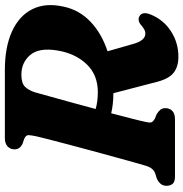

<svg xmlns="http://www.w3.org/2000/svg" viewBox="-2 -738 754 790"><g transform="rotate(-90 375.0 -343.0)"><path d="M710.5 -100.5Q689 -47.5 641.8 -16.8Q594.5 14 536.5 14Q495.5 14 470.8 -5.5Q446 -25 433.5 -73L386.5 -253.5Q341.5 -253.5 304 -262.5Q292 -216 282.2 -178.5Q272.5 -141 268.5 -121.5Q263.5 -100.5 268 -94.2Q272.5 -88 281.5 -83L300 -75.5Q311.5 -68.5 318.2 -60.5Q325 -52.5 325 -39.5Q325 -21.5 313.5 -10.8Q302 0 279 0H45Q21.5 0 13.5 -9.8Q5.5 -19.5 5.5 -34.5Q5.5 -50 14.5 -60Q23.5 -70 36 -75L56.5 -81.5Q78 -88.5 87.5 -118.5Q92 -133 101.5 -167Q111 -201 123.5 -246.5Q136 -292 149.5 -341.8Q163 -391.5 175.2 -437.8Q187.5 -484 196.5 -519.2Q205.5 -554.5 209 -570Q214 -593.5 214 -603.5Q214 -613.5 198.5 -620.5L179 -627Q155.5 -638 155.5 -660Q155.5 -677.5 167.5 -688.8Q179.5 -700 202 -700H481.5Q576.5 -700 641 -670.5Q705.5 -641 732.5 -586.5Q759.5 -532 742.5 -457.5Q729 -394 681 -348Q633 -302 559 -277.5L589 -172.5Q603 -122 631.5 -122Q642 -122 651.5 -128Q661 -134 670.5 -142.5Q675.5 -146.5 683.5 -148.8Q691.5 -151 698.5 -148.5Q725.5 -138 710.5 -100.5ZM390 -575.5Q385 -557 374 -517.8Q363 -478.5 349.2 -428.5Q335.5 -378.5 321.5 -326.5Q351.5 -317.5 391 -317.5Q463 -317.5 507 -364.8Q551 -412 562.5 -485.5Q574.5 -560 543.5 -596Q512.5 -632 462.5 -632Q427.5 -632 412.8 -616.8Q398 -601.5 390 -575.5Z"/></g></svg>

Font: Fraunces 9pt Soft
Style: Bold Italic
Weight: 700
Italic angle: -16°
Version: Version 1.000;[b76b70a41]